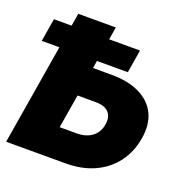

<svg xmlns="http://www.w3.org/2000/svg" viewBox="-137 -846 928 964"><g transform="rotate(20 327.0 -364.0)"><path d="M203.1 -497.1H379.4Q470.2 -497.1 531.5 -467Q592.8 -437 619.4 -381.6Q646 -326.2 633.3 -250Q620.6 -173.3 578.4 -117.2Q536.1 -61 469.5 -30.5Q402.8 0 315.9 0H-1.5L119.1 -727.5H319.8L226.1 -160.6H317.4Q350.6 -160.6 375.7 -171.4Q400.9 -182.1 417 -202.6Q433.1 -223.1 437.5 -252Q442.4 -279.8 434.3 -299.6Q426.3 -319.3 406.2 -330.1Q386.2 -340.8 353 -340.8H177.2ZM-6.8 -537.1 13.7 -660.2H473.6L453.1 -537.1Z"/></g></svg>

Font: Inter 24pt Black
Style: Italic
Weight: 900
Italic angle: -9.3988°
Designer: Rasmus Andersson
Foundry: rsms
Version: Version 4.001;git-66647c0bb